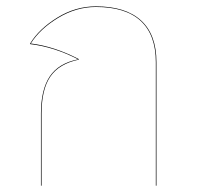

<svg xmlns="http://www.w3.org/2000/svg" viewBox="-20 -585 627 605"><path d="M473 -389V0H471V-389Q471 -475 423.5 -519Q376 -563 282 -563Q220 -563 163 -528.5Q106 -494 77 -448Q151 -439 228 -399V-397Q166 -384 138.5 -343.5Q111 -303 111 -227V0H109V-227Q109 -303 137 -344.5Q165 -386 226 -398Q151 -437 75 -446V-448Q103 -494 160.5 -529.5Q218 -565 282 -565Q376 -565 424.5 -520.5Q473 -476 473 -389Z"/></svg>

Font: FiraGO Two
Style: Regular
Weight: 100
Designer: bBox Type
Foundry: bBox Type GmbH
Version: Version 1.001